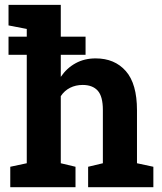

<svg xmlns="http://www.w3.org/2000/svg" viewBox="-20 -782 676 802"><path d="M22.9 0V-85.4L91.8 -100.1V-661.1L15.6 -675.8V-761.7H233.9V-460.9Q258.8 -497.6 295.7 -517.8Q332.5 -538.1 379.4 -538.1Q459 -538.1 505.6 -485.1Q552.2 -432.1 552.2 -321.3V-100.1L620.6 -85.4V0H348.1V-85.4L409.7 -100.1V-322.3Q409.7 -379.4 388.2 -403.3Q366.7 -427.2 325.2 -427.2Q296.4 -427.2 272.7 -415.3Q249 -403.3 233.9 -380.4V-100.1L295.4 -85.4V0ZM15.6 -553.2V-628.9H337.4V-553.2Z"/></svg>

Font: Roboto Slab LO
Style: Bold
Weight: 700
Designer: Google
Version: Version 2.000